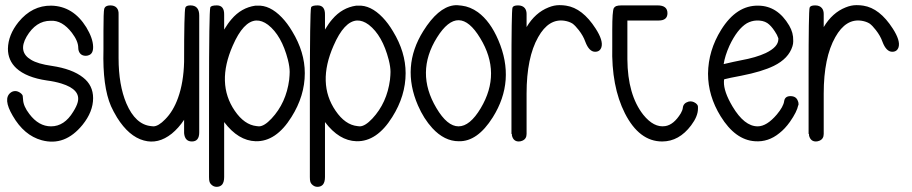

<svg xmlns="http://www.w3.org/2000/svg" viewBox="-20 -558 3534 744"><path d="M21.5 -199.2Q29.3 -205.1 39.1 -205.1Q48.8 -205.1 58.6 -198.2Q69.3 -190.4 68.4 -182.6L69.3 -172.9Q70.3 -146.5 93.8 -116.2Q129.9 -68.4 177.7 -68.4Q229.5 -68.4 263.7 -125Q277.3 -146.5 281.2 -162.1Q293.9 -210.9 217.8 -234.4Q192.4 -242.2 162.1 -246.1Q82 -257.8 43 -293.9Q10.7 -324.2 10.7 -369.1Q11.7 -422.9 51.8 -472.7Q104.5 -537.1 178.7 -536.1Q263.7 -534.2 314.5 -452.1Q339.8 -410.2 340.8 -377.9Q341.8 -349.6 323.2 -343.8Q318.4 -341.8 312.5 -341.8Q292 -341.8 285.2 -360.4Q283.2 -366.2 283.2 -373Q283.2 -398.4 258.8 -430.7Q220.7 -480.5 175.8 -477.5Q175.8 -477.5 175.8 -477.5Q119.1 -477.5 83 -416Q48.8 -356.4 100.6 -326.2Q126 -310.5 180.7 -302.7Q259.8 -291 301.8 -257.8Q340.8 -227.5 340.8 -177.7Q340.8 -125 299.8 -74.2Q231.4 9.8 141.6 -14.6Q73.2 -33.2 29.3 -109.4Q-9.8 -175.8 21.5 -199.2Z M752 -44.9Q752 -9.8 723.6 -9.8Q696.3 -9.8 693.4 -42V-93.8Q671.9 -61.5 645.5 -40Q592.8 2 537.1 -13.7Q479.5 -29.3 433.6 -102.5Q418.9 -127 410.2 -146.5Q377 -222.7 380.9 -365.2V-438.5Q380.9 -511.7 383.8 -523.4Q387.7 -537.1 407.2 -537.1Q423.8 -537.1 432.1 -527.8Q440.4 -518.6 439.5 -502V-333Q439.5 -228.5 469.7 -157.2Q504.9 -75.2 565.4 -69.3L574.2 -68.4Q593.8 -68.4 620.1 -95.7Q651.4 -127 669.9 -178.7Q691.4 -238.3 693.4 -318.4Q693.4 -318.4 693.4 -318.4Q693.4 -512.7 698.2 -528.3Q701.2 -537.1 717.8 -537.1Q752 -537.1 752 -498V-336.9V-328.1Z M1095.7 -326.2Q1071.3 -420.9 1018.6 -461.9Q995.1 -479.5 972.7 -478.5Q922.9 -475.6 881.8 -380.9Q817.4 -234.4 889.6 -128.9Q926.8 -74.2 974.6 -69.3L983.4 -68.4Q1003.9 -68.4 1032.2 -98.6Q1088.9 -159.2 1100.6 -249Q1102.5 -268.6 1102.5 -279.3Q1102.5 -298.8 1095.7 -326.2ZM820.3 -537.1Q849.6 -537.1 848.6 -500V-443.4Q863.3 -467.8 877 -483.4Q915 -528.3 969.7 -536.1H976.6Q1025.4 -539.1 1072.3 -490.2Q1093.8 -467.8 1112.3 -436.5Q1161.1 -356.4 1161.1 -274.4Q1161.1 -186.5 1109.4 -104.5Q1049.8 -8.8 970.7 -10.7Q903.3 -12.7 848.6 -85V127.9Q848.6 147.5 840.8 157.2Q833 166 819.3 166Q806.6 166 796.9 155.3Q793 150.4 792 146.5Q790 141.6 790 127.9V-192.4Q790 -512.7 794.9 -529.3Q797.9 -537.1 820.3 -537.1Z M1486.3 -326.2Q1461.9 -420.9 1409.2 -461.9Q1385.7 -479.5 1363.3 -478.5Q1313.5 -475.6 1272.5 -380.9Q1208 -234.4 1280.3 -128.9Q1317.4 -74.2 1365.2 -69.3L1374 -68.4Q1394.5 -68.4 1422.9 -98.6Q1479.5 -159.2 1491.2 -249Q1493.2 -268.6 1493.2 -279.3Q1493.2 -298.8 1486.3 -326.2ZM1210.9 -537.1Q1240.2 -537.1 1239.3 -500V-443.4Q1253.9 -467.8 1267.6 -483.4Q1305.7 -528.3 1360.4 -536.1H1367.2Q1416 -539.1 1462.9 -490.2Q1484.4 -467.8 1502.9 -436.5Q1551.8 -356.4 1551.8 -274.4Q1551.8 -186.5 1500 -104.5Q1440.4 -8.8 1361.3 -10.7Q1293.9 -12.7 1239.3 -85V127.9Q1239.3 147.5 1231.4 157.2Q1223.6 166 1210 166Q1197.3 166 1187.5 155.3Q1183.6 150.4 1182.6 146.5Q1180.7 141.6 1180.7 127.9V-192.4Q1180.7 -512.7 1185.5 -529.3Q1188.5 -537.1 1210.9 -537.1Z M1757.8 -10.7Q1757.8 -10.7 1757.8 -10.7Q1702.1 -10.7 1655.3 -61.5Q1622.1 -97.7 1599.6 -149.4Q1534.2 -299.8 1620.1 -437.5Q1676.8 -528.3 1737.3 -537.1Q1751 -539.1 1769.5 -536.1Q1801.8 -532.2 1832 -510.7Q1879.9 -475.6 1911.1 -402.3Q1978.5 -245.1 1889.6 -103.5Q1830.1 -8.8 1757.8 -10.7ZM1840.8 -410.2Q1757.8 -547.9 1673.3 -412.6Q1588.9 -277.3 1670.9 -139.6Q1712.9 -68.4 1756.8 -68.4Q1800.8 -68.4 1842.8 -138.7Q1923.8 -274.4 1840.8 -410.2Z M1963.9 -32.2Q1962.9 -38.1 1963.9 -39.1H1962.9H1961.9V-47.9V-53.7V-283.2Q1961.9 -512.7 1965.8 -528.3Q1968.8 -537.1 1987.3 -537.1Q2004.9 -537.1 2013.7 -526.4Q2020.5 -517.6 2020.5 -503.9V-453.1Q2053.7 -508.8 2105.5 -529.3Q2127 -538.1 2147.5 -538.1Q2162.1 -538.1 2173.8 -536.1Q2237.3 -526.4 2288.1 -447.3Q2318.4 -400.4 2310.5 -375Q2304.7 -357.4 2286.1 -357.4Q2262.7 -357.4 2248 -396.5Q2240.2 -418.9 2222.7 -441.4Q2209 -459 2198.2 -466.8Q2185.5 -474.6 2168 -477.5Q2106.4 -487.3 2065.4 -414.1Q2020.5 -335 2020.5 -195.3V-48.8V-40V-39.1Q2020.5 -19.5 2003.9 -12.7Q1997.1 -9.8 1990.2 -9.8Q1969.7 -9.8 1963.9 -32.2Z M2647.5 -164.1Q2662.1 -168 2675.8 -158.2Q2684.6 -151.4 2684.6 -144.5V-136.7Q2684.6 -107.4 2658.2 -72.3Q2611.3 -9.8 2545.9 -9.8Q2457 -9.8 2401.4 -119.1Q2348.6 -223.6 2352.5 -377V-443.4Q2352.5 -513.7 2358.4 -526.4Q2361.3 -531.2 2367.2 -534.2Q2375 -537.1 2387.7 -537.1H2528.3Q2566.4 -537.1 2566.4 -506.8Q2566.4 -478.5 2532.2 -478.5H2411.1V-328.1Q2412.1 -190.4 2472.7 -113.3Q2513.7 -62.5 2557.6 -69.3Q2590.8 -74.2 2618.2 -119.1Q2625 -130.9 2626 -140.6Q2627.9 -158.2 2647.5 -164.1Z M3018.6 -166Q3021.5 -185.5 3043 -185.5Q3064.5 -185.5 3071.3 -168Q3074.2 -162.1 3074.2 -156.2Q3074.2 -153.3 3074.2 -150.4Q3074.2 -150.4 3073.2 -150.4Q3068.4 -125 3041 -85.9Q3021.5 -58.6 3000 -42Q2957 -6.8 2905.3 -10.7Q2829.1 -15.6 2772.5 -107.4Q2723.6 -186.5 2723.6 -272.5Q2724.6 -362.3 2774.4 -442.4Q2834 -538.1 2918.9 -536.1Q2993.2 -535.2 3038.1 -459Q3054.7 -430.7 3053.7 -400.4Q3053.7 -397.5 3053.7 -396.5Q3053.7 -388.7 3050.8 -378.9Q3036.1 -331.1 2978.5 -302.7Q2932.6 -280.3 2852.5 -264.6Q2836.9 -261.7 2812.5 -256.8Q2788.1 -251 2787.1 -251Q2785.2 -251 2785.2 -241.2Q2784.2 -203.1 2818.4 -145.5Q2864.3 -68.4 2916 -68.4Q2951.2 -68.4 2990.2 -114.3Q3015.6 -144.5 3018.6 -166ZM2784.2 -309.6Q2825.2 -319.3 2850.6 -324.2Q2910.2 -335 2947.3 -352.5Q2996.1 -376 2996.1 -406.2Q2996.1 -406.2 2996.1 -412.1Q2996.1 -408.2 2995.1 -412.1Q2992.2 -421.9 2982.4 -436.5Q2967.8 -459 2953.1 -468.8Q2936.5 -479.5 2911.1 -478.5Q2891.6 -477.5 2874 -467.8Q2836.9 -445.3 2806.6 -380.9Q2789.1 -341.8 2784.2 -309.6Z M3115.2 -32.2Q3114.3 -38.1 3115.2 -39.1H3114.3H3113.3V-47.9V-53.7V-283.2Q3113.3 -512.7 3117.2 -528.3Q3120.1 -537.1 3138.7 -537.1Q3156.2 -537.1 3165 -526.4Q3171.9 -517.6 3171.9 -503.9V-453.1Q3205.1 -508.8 3256.8 -529.3Q3278.3 -538.1 3298.8 -538.1Q3313.5 -538.1 3325.2 -536.1Q3388.7 -526.4 3439.5 -447.3Q3469.7 -400.4 3461.9 -375Q3456.1 -357.4 3437.5 -357.4Q3414.1 -357.4 3399.4 -396.5Q3391.6 -418.9 3374 -441.4Q3360.4 -459 3349.6 -466.8Q3336.9 -474.6 3319.3 -477.5Q3257.8 -487.3 3216.8 -414.1Q3171.9 -335 3171.9 -195.3V-48.8V-40V-39.1Q3171.9 -19.5 3155.3 -12.7Q3148.4 -9.8 3141.6 -9.8Q3121.1 -9.8 3115.2 -32.2Z"/></svg>

Font: otype
Style: Regular
Weight: 400
Designer: ironsmith
Version: 4